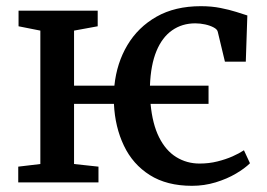

<svg xmlns="http://www.w3.org/2000/svg" viewBox="-20 -590 862 621"><path d="M601 11Q519.5 11 464.5 -23.8Q409.5 -58.5 380.8 -118.8Q352 -179 348.5 -254H219.5V-59.5L298.5 -51V0H39V-51L110.5 -59.5V-491L40 -505V-555.5H296V-505L219.5 -491V-313H350Q357.5 -386 392 -444Q426.5 -502 486.2 -536Q546 -570 629.5 -570Q664.5 -570 693.2 -564.2Q722 -558.5 744 -551.5Q766 -544.5 780 -540L775 -390.5H707.5L684.5 -486.5Q683 -495 671.2 -501.2Q659.5 -507.5 643.5 -511Q627.5 -514.5 611.5 -514.5Q569 -514.5 536.8 -492Q504.5 -469.5 486 -424.8Q467.5 -380 465 -313H654.5V-254H467Q473 -189 494.5 -146Q516 -103 550 -82Q584 -61 625.5 -61Q656 -61 683 -67.8Q710 -74.5 732 -84.2Q754 -94 769 -104L788.5 -62Q772 -45.5 743.2 -28.5Q714.5 -11.5 677.5 -0.2Q640.5 11 601 11Z"/></svg>

Font: Merriweather Medium
Style: Regular
Weight: 500
Version: Version 2.100